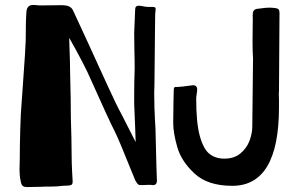

<svg xmlns="http://www.w3.org/2000/svg" viewBox="-20 -745 1207 777"><path d="M63 -16Q59 -34 59 -60Q59 -84 60 -101Q60 -153 62 -222.5Q64 -292 67 -322L72 -393Q84 -559 84 -580Q84 -659 87 -698Q89 -725 115 -725Q123 -725 130 -724Q137 -723 141 -723L226 -724Q248 -724 258.5 -719.5Q269 -715 275 -704Q285 -683 300 -650L337 -570L384 -467Q397 -439 418 -393Q439 -347 448 -329Q465 -294 470 -286L498 -231L529 -170L527 -228L523 -326V-356Q523 -411 525 -467Q525 -509 524 -535L523 -611L527 -707Q527 -722 542 -722Q547 -722 562 -719Q571 -717 581 -717Q591 -717 597 -717Q605 -717 607.5 -715Q610 -713 610 -708Q610 -704 609 -699Q608 -694 608 -688L607 -602L605 -400L604 -371Q604 -337 605 -309Q606 -281 607 -263Q610 -220 610 -191Q610 -195 613 -72L615 -16V-14Q615 6 596 4Q593 3 584 3L555 4H549Q542 4 538.5 1Q535 -2 527 -16Q524 -23 519 -36Q514 -49 507 -65Q464 -173 445 -212Q423 -254 334 -453Q314 -494 289 -540L260 -592L263 -497L264 -438Q266 -372 266 -351Q266 -269 269 -186L270 -108Q270 -87 272 -47L274 -12V-10Q274 0 269 3Q264 6 255 6L233 7Q212 10 188 10Q160 10 142 11L91 12Q76 12 71 6.5Q66 1 65 -6Q64 -13 63 -16ZM681 -247 682 -333Q683 -352 683 -376Q683 -389 686 -391.5Q689 -394 698 -393Q709 -393 760 -400Q778 -401 778 -382Q778 -376 776 -365Q774 -354 774 -345Q774 -248 788.5 -195Q803 -142 827.5 -122.5Q852 -103 888 -103Q928 -103 953.5 -124.5Q979 -146 990 -176Q1001 -206 1001 -233L1004 -509Q1002 -539 1002 -575L1003 -672Q1001 -697 1008 -703.5Q1015 -710 1028 -710Q1034 -711 1047 -712.5Q1060 -714 1071 -714Q1082 -714 1087 -713Q1104 -712 1108 -706.5Q1112 -701 1111 -680L1109 -374Q1108 -367 1108.5 -358.5Q1109 -350 1109 -343V-311Q1109 7 920 7Q821 7 767.5 -42.5Q714 -92 697.5 -149.5Q681 -207 681 -247Z"/></svg>

Font: Barriecito
Style: Regular
Weight: 400
Designer: Pablo Cosgaya & Sergio Jiménez
Foundry: Pablo Cosgaya & Sergio Jiménez
Version: Version 1.001